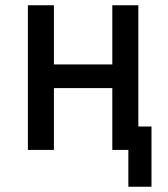

<svg xmlns="http://www.w3.org/2000/svg" viewBox="-20 -570 640 730"><path d="M86 0V-550H185V-325H407V-550H506V-89H556V140H468V0H407V-235H185V0Z"/></svg>

Font: Pitagon Sans Mono Medium
Style: Regular
Weight: 500
Monospace: yes
Designer: Travis Tran
Foundry: Pitagon
Version: Version 1.001; ttfautohint (v1.8.4.7-5d5b);gftools[0.9.26]